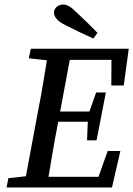

<svg xmlns="http://www.w3.org/2000/svg" viewBox="-20 -827 588 847"><path d="M9 0 17 -41 135 -54H142L133 0ZM85 0 146 -327Q160 -398 172 -469.5Q184 -541 195 -612H297L236 -285Q222 -214 210 -142.5Q198 -71 186 0ZM107 -570 116 -612H247L236 -557H223ZM133 0 142 -47H457L398 0L455 -161H511L474 0ZM189 -290 198 -335H401L392 -290ZM237 -563 247 -612H548L526 -450H471L472 -612L509 -563ZM364 -208 368 -308 371 -325 404 -419H447L406 -208ZM410 -682 392 -657Q361 -671 329.5 -686Q298 -701 267 -717Q239 -731 228.5 -745Q218 -759 218 -771Q218 -786 230 -796.5Q242 -807 259 -807Q272 -807 285.5 -799Q299 -791 319 -771Q342 -750 365 -727.5Q388 -705 410 -682Z"/></svg>

Font: Lisu Bosa SemiBold
Style: Italic
Weight: 600
Italic angle: -19°
Designer: David Morse, Annie Olsen, Victor Gaultney, Frank Grießhammer (Latin)
Foundry: SIL International
Version: Version 2.000